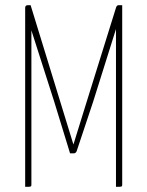

<svg xmlns="http://www.w3.org/2000/svg" viewBox="-20 -720 568 740"><path d="M302 -289C302 -289 263 -163 263 -163L223 -293L98 -700H87C81 -700 77 -697 77 -690V0C101 0 101 0 101 -10V-352V-603L189 -328L250 -129H265C269 -129 274 -132 276 -139L339 -328C339 -328 415 -570 427 -608V-342V0C451 0 451 0 451 -10V-700H437C429 -700 427 -690 427 -690Z"/></svg>

Font: Yanone Kaffeesatz Extra Light
Style: Regular
Weight: 200
Designer: Yanone (Cyrillic: Daniel Pouzeot & Huerta Tipografica)
Foundry: Yanone
Version: Version 1.100;PS 001.100;hotconv 1.0.70;makeotf.lib2.5.58329